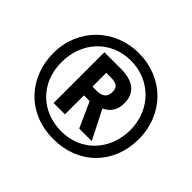

<svg xmlns="http://www.w3.org/2000/svg" viewBox="-167 -938 1161 1161"><g transform="rotate(45 414.0 -357.0)"><path d="M415 10C631 10 781 -142 781 -355C781 -569 624 -724 413 -724C207 -724 47 -568 47 -359C47 -156 188 10 415 10ZM416 -57C250 -57 121 -173 121 -355C121 -526 240 -658 412 -658C577 -658 706 -532 706 -358C706 -188 587 -57 416 -57ZM262 -146H359V-308H408L481 -146H588L494 -331C543 -354 566 -393 566 -447C566 -535 509 -580 404 -580H262ZM396 -382H358V-500H396C451 -500 467 -482 467 -444C467 -402 441 -382 396 -382Z"/></g></svg>

Font: Noto Sans Gujarati UI ExtraCondensed ExtraBold
Style: Regular
Weight: 800
Width: 2
Designer: Jelle Bosma - Monotype Design Team, Universal Thirst
Foundry: Monotype Imaging Inc.
Version: Version 2.106